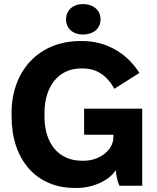

<svg xmlns="http://www.w3.org/2000/svg" viewBox="-20 -914 771 945"><path d="M388 -744C440 -744 475 -774 475 -819C475 -863 440 -894 388 -894C339 -894 305 -863 305 -819C305 -774 339 -744 388 -744ZM347 11H359C440 11 519 -27 550 -77C551 -49 560 -14 568 0H680V-379H394V-251H538V-238C538 -178 474 -123 393 -123H382C269 -123 199 -208 199 -339V-359C199 -489 269 -577 378 -577H389C455 -577 506 -543 543 -477L666 -555C603 -655 500 -712 386 -712H375C174 -712 37 -568 37 -358V-340C37 -129 158 11 347 11Z"/></svg>

Font: Fixel Text Bold
Style: Bold
Weight: 700
Width: 4
Designer: AlfaBravo + MacPaw
Foundry: Kyrylo Tkachov, Marchela Mozhyna, Serhii Makarenko, Maria Weinstein, Zakhar Kryvoshyya
Version: Version 1.211